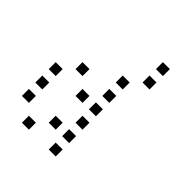

<svg xmlns="http://www.w3.org/2000/svg" viewBox="-206 -906 1013 1013"><g transform="rotate(45 300.0 -400.0)"><path d="M425 -776Q424 -776 424 -776Q424 -776 424 -775V-725Q424 -724 424 -724Q424 -724 425 -724H475Q476 -724 476 -724Q476 -724 476 -725V-775Q476 -776 476 -776Q476 -776 475 -776ZM425 -676Q424 -676 424 -676Q424 -676 424 -675V-625Q424 -624 424 -624Q424 -624 425 -624H475Q476 -624 476 -624Q476 -624 476 -625V-675Q476 -676 476 -676Q476 -676 475 -676ZM325 -576Q324 -576 324 -576Q324 -576 324 -575V-525Q324 -524 324 -524Q324 -524 325 -524H375Q376 -524 376 -524Q376 -524 376 -525V-575Q376 -576 376 -576Q376 -576 375 -576ZM125 -476Q124 -476 124 -476Q124 -476 124 -475V-425Q124 -424 124 -424Q124 -424 125 -424H175Q176 -424 176 -424Q176 -424 176 -425V-475Q176 -476 176 -476Q176 -476 175 -476ZM325 -476Q324 -476 324 -476Q324 -476 324 -475V-425Q324 -424 324 -424Q324 -424 325 -424H375Q376 -424 376 -424Q376 -424 376 -425V-475Q376 -476 376 -476Q376 -476 375 -476ZM25 -376Q24 -376 24 -376Q24 -376 24 -375V-325Q24 -324 24 -324Q24 -324 25 -324H75Q76 -324 76 -324Q76 -324 76 -325V-375Q76 -376 76 -376Q76 -376 75 -376ZM225 -376Q224 -376 224 -376Q224 -376 224 -375V-325Q224 -324 224 -324Q224 -324 225 -324H275Q276 -324 276 -324Q276 -324 276 -325V-375Q276 -376 276 -376Q276 -376 275 -376ZM325 -376Q324 -376 324 -376Q324 -376 324 -375V-325Q324 -324 324 -324Q324 -324 325 -324H375Q376 -324 376 -324Q376 -324 376 -325V-375Q376 -376 376 -376Q376 -376 375 -376ZM25 -276Q24 -276 24 -276Q24 -276 24 -275V-225Q24 -224 24 -224Q24 -224 25 -224H75Q76 -224 76 -224Q76 -224 76 -225V-275Q76 -276 76 -276Q76 -276 75 -276ZM325 -276Q324 -276 324 -276Q324 -276 324 -275V-225Q324 -224 324 -224Q324 -224 325 -224H375Q376 -224 376 -224Q376 -224 376 -225V-275Q376 -276 376 -276Q376 -276 375 -276ZM25 -176Q24 -176 24 -176Q24 -176 24 -175V-125Q24 -124 24 -124Q24 -124 25 -124H75Q76 -124 76 -124Q76 -124 76 -125V-175Q76 -176 76 -176Q76 -176 75 -176ZM225 -176Q224 -176 224 -176Q224 -176 224 -175V-125Q224 -124 224 -124Q224 -124 225 -124H275Q276 -124 276 -124Q276 -124 276 -125V-175Q276 -176 276 -176Q276 -176 275 -176ZM325 -176Q324 -176 324 -176Q324 -176 324 -175V-125Q324 -124 324 -124Q324 -124 325 -124H375Q376 -124 376 -124Q376 -124 376 -125V-175Q376 -176 376 -176Q376 -176 375 -176ZM125 -76Q124 -76 124 -76Q124 -76 124 -75V-25Q124 -24 124 -24Q124 -24 125 -24H175Q176 -24 176 -24Q176 -24 176 -25V-75Q176 -76 176 -76Q176 -76 175 -76ZM325 -76Q324 -76 324 -76Q324 -76 324 -75V-25Q324 -24 324 -24Q324 -24 325 -24H375Q376 -24 376 -24Q376 -24 376 -25V-75Q376 -76 376 -76Q376 -76 375 -76Z"/></g></svg>

Font: Doto
Style: Regular
Weight: 400
Monospace: yes
Version: Version 1.000